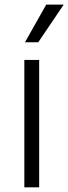

<svg xmlns="http://www.w3.org/2000/svg" viewBox="-20 -802 293 822"><path d="M84.2 0H147.7V-545.5H84.2ZM87 -621.1H143.8L252.8 -782.3H177.9Z"/></svg>

Font: Karasuma Gothic
Style: Light
Weight: 300
Designer: Rasmus Andersson / Ryoko Nishizuka
Foundry: rsms
Version: Version 1.00